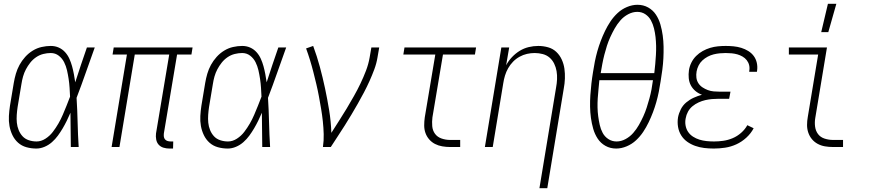

<svg xmlns="http://www.w3.org/2000/svg" viewBox="-20 -768 4540 1003"><path d="M170 8Q143 8 118 1Q93 -6 74.5 -22.5Q56 -39 45 -62Q34 -85 29.5 -110Q25 -135 26.5 -162Q28 -189 32 -215L52 -335Q56 -359 63 -383Q70 -407 82 -429Q94 -451 111.5 -470.5Q129 -490 151 -503.5Q173 -517 197.5 -522.5Q222 -528 245 -528Q268 -528 287 -519.5Q306 -511 320 -495.5Q334 -480 342.5 -461Q351 -442 356.5 -422Q362 -402 366 -380.5Q370 -359 373 -338Q388 -384 403 -429.5Q418 -475 434 -520H475Q451 -454 428 -388Q405 -322 380 -257Q384 -193 385.5 -128.5Q387 -64 391 0H350Q349 -45 349 -89.5Q349 -134 348 -179Q339 -158 329 -137.5Q319 -117 307.5 -97.5Q296 -78 282.5 -59.5Q269 -41 251.5 -25.5Q234 -10 212.5 -1Q191 8 170 8ZM171 -29Q195 -29 217.5 -43.5Q240 -58 256 -79Q272 -100 285 -122.5Q298 -145 308 -168.5Q318 -192 327.5 -215.5Q337 -239 346 -263Q345 -286 343.5 -309.5Q342 -333 338.5 -356Q335 -379 330 -401Q325 -423 315 -443Q305 -463 287 -477Q269 -491 245 -491Q226 -491 206 -486Q186 -481 168.5 -469Q151 -457 138 -440.5Q125 -424 115.5 -406Q106 -388 100.5 -368.5Q95 -349 92 -329L72 -209Q69 -189 67.5 -168Q66 -147 68 -127Q70 -107 77.5 -88.5Q85 -70 98 -56Q111 -42 130.5 -35.5Q150 -29 171 -29Z M865 8Q849 8 834 3.5Q819 -1 809 -12Q799 -23 796 -39Q793 -55 795 -71L864 -483H684L604 0H563L643 -483H568L574 -520H986L980 -483H905L836 -71Q835 -62 836 -54Q837 -46 842 -40Q847 -34 855 -31.5Q863 -29 872 -29H885L884 8Z M1170 8Q1143 8 1118 1Q1093 -6 1074.5 -22.5Q1056 -39 1045 -62Q1034 -85 1029.5 -110Q1025 -135 1026.5 -162Q1028 -189 1032 -215L1052 -335Q1056 -359 1063 -383Q1070 -407 1082 -429Q1094 -451 1111.5 -470.5Q1129 -490 1151 -503.5Q1173 -517 1197.5 -522.5Q1222 -528 1245 -528Q1268 -528 1287 -519.5Q1306 -511 1320 -495.5Q1334 -480 1342.5 -461Q1351 -442 1356.5 -422Q1362 -402 1366 -380.5Q1370 -359 1373 -338Q1388 -384 1403 -429.5Q1418 -475 1434 -520H1475Q1451 -454 1428 -388Q1405 -322 1380 -257Q1384 -193 1385.5 -128.5Q1387 -64 1391 0H1350Q1349 -45 1349 -89.5Q1349 -134 1348 -179Q1339 -158 1329 -137.5Q1319 -117 1307.5 -97.5Q1296 -78 1282.5 -59.5Q1269 -41 1251.5 -25.5Q1234 -10 1212.5 -1Q1191 8 1170 8ZM1171 -29Q1195 -29 1217.5 -43.5Q1240 -58 1256 -79Q1272 -100 1285 -122.5Q1298 -145 1308 -168.5Q1318 -192 1327.5 -215.5Q1337 -239 1346 -263Q1345 -286 1343.5 -309.5Q1342 -333 1338.5 -356Q1335 -379 1330 -401Q1325 -423 1315 -443Q1305 -463 1287 -477Q1269 -491 1245 -491Q1226 -491 1206 -486Q1186 -481 1168.5 -469Q1151 -457 1138 -440.5Q1125 -424 1115.5 -406Q1106 -388 1100.5 -368.5Q1095 -349 1092 -329L1072 -209Q1069 -189 1067.5 -168Q1066 -147 1068 -127Q1070 -107 1077.5 -88.5Q1085 -70 1098 -56Q1111 -42 1130.5 -35.5Q1150 -29 1171 -29Z M1667 0Q1672 -34 1671 -67.5Q1670 -101 1666.5 -134Q1663 -167 1657.5 -199.5Q1652 -232 1646 -264.5Q1640 -297 1632.5 -328.5Q1625 -360 1617 -391.5Q1609 -423 1599.5 -454Q1590 -485 1579 -515L1616 -528Q1636 -474 1651 -418.5Q1666 -363 1678 -306.5Q1690 -250 1699.5 -192Q1709 -134 1711 -74Q1731 -106 1751.5 -137.5Q1772 -169 1791 -201Q1810 -233 1828.5 -265.5Q1847 -298 1863 -331.5Q1879 -365 1892 -399Q1905 -433 1911 -468L1920 -520H1961L1952 -468Q1947 -437 1935.5 -406Q1924 -375 1910.5 -345Q1897 -315 1881.5 -285.5Q1866 -256 1849.5 -227Q1833 -198 1816 -169.5Q1799 -141 1781 -112.5Q1763 -84 1744.5 -56Q1726 -28 1708 0Z M2332 0Q2311 0 2290.5 -3.5Q2270 -7 2252.5 -16Q2235 -25 2222 -40Q2209 -55 2202.5 -73.5Q2196 -92 2196 -113Q2196 -134 2199 -155L2254 -483H2087L2093 -520H2467L2461 -483H2294L2239 -155Q2236 -132 2238 -109Q2240 -86 2252.5 -69Q2265 -52 2286.5 -44.5Q2308 -37 2331 -37H2384V0Z M2798 215 2885 -311Q2889 -332 2890 -354Q2891 -376 2887.5 -396.5Q2884 -417 2875 -435.5Q2866 -454 2851 -467Q2836 -480 2815.5 -485.5Q2795 -491 2773 -491Q2753 -491 2733 -486.5Q2713 -482 2694 -471.5Q2675 -461 2660 -445.5Q2645 -430 2634.5 -411.5Q2624 -393 2618 -373Q2612 -353 2609 -333L2554 0H2513L2599 -520H2640L2624 -427Q2636 -450 2654.5 -469.5Q2673 -489 2695 -502.5Q2717 -516 2742 -522Q2767 -528 2792 -528Q2818 -528 2843 -521Q2868 -514 2886 -497Q2904 -480 2914.5 -457Q2925 -434 2928.5 -409Q2932 -384 2931 -357.5Q2930 -331 2925 -305L2839 215Z M3199 8Q3168 8 3143 -6Q3118 -20 3102.5 -43.5Q3087 -67 3079 -95Q3071 -123 3067 -152Q3063 -181 3062.5 -211Q3062 -241 3064 -271Q3066 -301 3069.5 -331.5Q3073 -362 3078 -392Q3082 -419 3087.5 -446.5Q3093 -474 3100.5 -500.5Q3108 -527 3118 -553.5Q3128 -580 3140.5 -606Q3153 -632 3169 -656Q3185 -680 3206.5 -700Q3228 -720 3255.5 -731.5Q3283 -743 3310 -743Q3341 -743 3366 -729Q3391 -715 3406.5 -691.5Q3422 -668 3430 -640Q3438 -612 3442 -583Q3446 -554 3446.5 -524Q3447 -494 3445.5 -464Q3444 -434 3440 -403.5Q3436 -373 3431 -343Q3427 -316 3421.5 -288.5Q3416 -261 3408.5 -234.5Q3401 -208 3391 -181.5Q3381 -155 3368.5 -129Q3356 -103 3340 -79Q3324 -55 3302.5 -35Q3281 -15 3253.5 -3.5Q3226 8 3199 8ZM3398 -386Q3401 -410 3403 -433.5Q3405 -457 3406.5 -481Q3408 -505 3407.5 -528.5Q3407 -552 3404.5 -574.5Q3402 -597 3396.5 -619.5Q3391 -642 3380.5 -661.5Q3370 -681 3351.5 -693.5Q3333 -706 3309 -706Q3285 -706 3261.5 -693.5Q3238 -681 3221 -661.5Q3204 -642 3191.5 -620Q3179 -598 3168.5 -575Q3158 -552 3150.5 -528.5Q3143 -505 3137 -481.5Q3131 -458 3126.5 -434Q3122 -410 3118 -386ZM3201 -29Q3225 -29 3248 -41.5Q3271 -54 3288 -73.5Q3305 -93 3317.5 -115Q3330 -137 3340.5 -160Q3351 -183 3358.5 -206.5Q3366 -230 3372.5 -253.5Q3379 -277 3383.5 -301Q3388 -325 3391 -349H3111Q3109 -325 3106.5 -301.5Q3104 -278 3102.5 -254Q3101 -230 3101.5 -206.5Q3102 -183 3105 -160.5Q3108 -138 3113 -115.5Q3118 -93 3128.5 -73.5Q3139 -54 3158 -41.5Q3177 -29 3201 -29Z M3709 8Q3683 8 3658.5 5Q3634 2 3611.5 -6Q3589 -14 3570 -27.5Q3551 -41 3538.5 -61Q3526 -81 3522 -105.5Q3518 -130 3522 -155Q3526 -176 3536.5 -197Q3547 -218 3565 -233Q3583 -248 3604 -257.5Q3625 -267 3647 -273Q3628 -280 3613 -292.5Q3598 -305 3589 -322Q3580 -339 3578 -359.5Q3576 -380 3579 -401Q3582 -421 3591.5 -440.5Q3601 -460 3616.5 -475.5Q3632 -491 3651 -501.5Q3670 -512 3690 -518Q3710 -524 3730.5 -526Q3751 -528 3771 -528Q3792 -528 3812.5 -526Q3833 -524 3852.5 -518Q3872 -512 3889 -501.5Q3906 -491 3917.5 -475.5Q3929 -460 3933.5 -440Q3938 -420 3935 -399L3934 -393H3894V-397Q3897 -413 3893.5 -427.5Q3890 -442 3881 -453.5Q3872 -465 3859 -472.5Q3846 -480 3832 -484Q3818 -488 3802.5 -489.5Q3787 -491 3771 -491Q3756 -491 3740 -489.5Q3724 -488 3708 -484Q3692 -480 3677 -472Q3662 -464 3649.5 -452.5Q3637 -441 3629.5 -426Q3622 -411 3619 -395Q3616 -378 3618 -362Q3620 -346 3628.5 -333Q3637 -320 3650 -311.5Q3663 -303 3677.5 -297.5Q3692 -292 3708.5 -290.5Q3725 -289 3742 -289H3796L3789 -252H3735Q3717 -252 3699.5 -250.5Q3682 -249 3664.5 -245Q3647 -241 3629.5 -233Q3612 -225 3597.5 -213Q3583 -201 3574 -184.5Q3565 -168 3562 -150Q3558 -131 3561.5 -112Q3565 -93 3575 -78.5Q3585 -64 3600.5 -54Q3616 -44 3634 -38.5Q3652 -33 3671 -31Q3690 -29 3710 -29Q3734 -29 3758.5 -32.5Q3783 -36 3807 -46Q3831 -56 3851.5 -74Q3872 -92 3884 -114L3917 -98Q3903 -71 3879 -49Q3855 -27 3826.5 -14Q3798 -1 3768 3.5Q3738 8 3709 8Z M4332 0Q4310 0 4289.5 -3.5Q4269 -7 4251.5 -16.5Q4234 -26 4221.5 -41Q4209 -56 4202.5 -75Q4196 -94 4196 -115Q4196 -136 4200 -158L4254 -483H4101V-520H4300L4239 -152Q4235 -129 4238 -106.5Q4241 -84 4253.5 -67.5Q4266 -51 4287.5 -44Q4309 -37 4331 -37H4384V0ZM4270 -600 4305 -748H4349L4307 -600Z"/></svg>

Font: Iosevka Curly Extralight
Style: Italic
Weight: 200
Italic angle: -9°
Monospace: yes
Designer: Belleve Invis
Foundry: Belleve Invis
Version: Version 22.1.2; ttfautohint (v1.8.4)